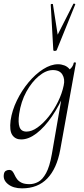

<svg xmlns="http://www.w3.org/2000/svg" viewBox="-36 -751 461 1052"><path d="M85 281Q37 281 8.5 258.5Q-20 236 -15 205Q-13 190 -4 185Q5 180 14 180Q26 180 32.5 188Q39 196 44 207.5Q49 219 57.5 230.5Q66 242 82 250Q98 258 126 258Q150 258 173.5 245.5Q197 233 216.5 197.5Q236 162 248 94L304 -229L320 -246Q289 -172 248.5 -113Q208 -54 164.5 -20.5Q121 13 80 13Q48 13 31.5 -11Q15 -35 22 -91Q30 -146 56.5 -200.5Q83 -255 120.5 -300Q158 -345 200.5 -372Q243 -399 282 -399Q300 -399 317 -392.5Q334 -386 346 -371Q358 -356 360 -332L322 -357Q333 -359 349 -373.5Q365 -388 368 -407Q370 -410 375.5 -409Q381 -408 380 -406L294 70Q275 173 223 227Q171 281 85 281ZM109 -30Q138 -30 169.5 -52.5Q201 -75 230.5 -112Q260 -149 282 -194Q304 -239 313 -283Q321 -318 305.5 -343Q290 -368 251 -367Q215 -366 176.5 -334Q138 -302 108.5 -248.5Q79 -195 69 -127Q62 -80 71 -55Q80 -30 109 -30ZM256 -477 242 -726Q242 -729 248 -729.5Q254 -730 254 -727L280 -561L366 -730Q367 -732 372.5 -730.5Q378 -729 376 -726L275 -477Q273 -472 264.5 -472Q256 -472 256 -477Z"/></svg>

Font: Cormorant Infant Light
Style: Italic
Weight: 300
Italic angle: -10°
Designer: Christian Thalmann (Catharsis Fonts)
Foundry: Catharsis Fonts
Version: Version 4.001